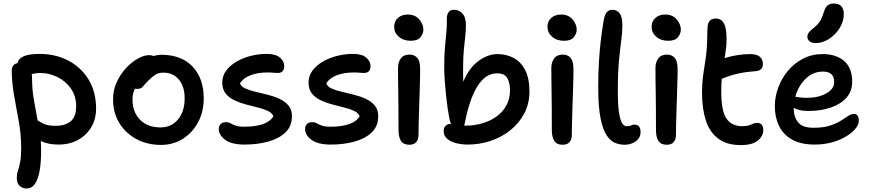

<svg xmlns="http://www.w3.org/2000/svg" viewBox="-20 -816 4974 1097"><path d="M131 261Q109 261 92.5 246.5Q76 232 76 200Q76 178 82.5 159Q89 140 95 111Q101 82 101 29Q101 -44 88.5 -115.5Q76 -187 62.5 -259Q49 -331 47 -406Q46 -450 80 -455Q86 -482 116.5 -495Q147 -508 207 -508Q296 -508 369 -470.5Q442 -433 485.5 -362.5Q529 -292 529 -195Q529 -137 502 -90.5Q475 -44 426.5 -17Q378 10 313 10Q285 10 259.5 5Q234 0 213 -10Q215 19 215 46Q215 108 207 156.5Q199 205 180.5 233Q162 261 131 261ZM163 -374Q163 -306 173.5 -246Q184 -186 195 -128Q210 -118 233 -107.5Q256 -97 299 -97Q351 -97 383 -122.5Q415 -148 415 -209Q415 -267 385.5 -309.5Q356 -352 309 -375.5Q262 -399 208 -399Q196 -399 184 -397Q172 -395 161 -393Q163 -384 163 -374Z M900 12Q821 12 759 -21.5Q697 -55 661.5 -113.5Q626 -172 626 -248Q626 -302 647.5 -348Q669 -394 701.5 -428.5Q734 -463 769 -482Q804 -501 832 -501Q847 -501 858 -496Q880 -503 902 -503Q1016 -503 1080 -436Q1144 -369 1144 -254Q1144 -178 1112 -118Q1080 -58 1025 -23Q970 12 900 12ZM737 -249Q737 -176 780 -132Q823 -88 897 -88Q959 -88 997 -133.5Q1035 -179 1035 -254Q1035 -322 1002 -361.5Q969 -401 914 -401Q885 -401 867 -389Q849 -377 829 -357Q806 -334 796 -321Q786 -308 765 -308Q757 -308 751 -310Q737 -282 737 -249Z M1378 10Q1302 10 1266 -17.5Q1230 -45 1230 -79Q1230 -96 1240.5 -107Q1251 -118 1271 -118Q1286 -118 1297 -111.5Q1308 -105 1325.5 -98.5Q1343 -92 1376 -92Q1438 -92 1481 -106.5Q1524 -121 1542 -152Q1534 -171 1510 -182.5Q1486 -194 1452.5 -202Q1419 -210 1384 -219.5Q1349 -229 1318.5 -243.5Q1288 -258 1269 -282Q1250 -306 1250 -344Q1250 -383 1273 -413.5Q1296 -444 1334 -465.5Q1372 -487 1418 -498Q1464 -509 1510 -508Q1557 -507 1580.5 -486Q1604 -465 1604 -439Q1604 -399 1566 -399Q1553 -399 1542 -400.5Q1531 -402 1509 -402Q1454 -402 1412.5 -386.5Q1371 -371 1351 -340Q1357 -322 1380.5 -311Q1404 -300 1438 -292Q1472 -284 1508.5 -275Q1545 -266 1576.5 -251.5Q1608 -237 1628 -213.5Q1648 -190 1648 -152Q1648 -95 1611 -59.5Q1574 -24 1512.5 -7Q1451 10 1378 10Z M1871 10Q1795 10 1759 -17.5Q1723 -45 1723 -79Q1723 -96 1733.5 -107Q1744 -118 1764 -118Q1779 -118 1790 -111.5Q1801 -105 1818.5 -98.5Q1836 -92 1869 -92Q1931 -92 1974 -106.5Q2017 -121 2035 -152Q2027 -171 2003 -182.5Q1979 -194 1945.5 -202Q1912 -210 1877 -219.5Q1842 -229 1811.5 -243.5Q1781 -258 1762 -282Q1743 -306 1743 -344Q1743 -383 1766 -413.5Q1789 -444 1827 -465.5Q1865 -487 1911 -498Q1957 -509 2003 -508Q2050 -507 2073.5 -486Q2097 -465 2097 -439Q2097 -399 2059 -399Q2046 -399 2035 -400.5Q2024 -402 2002 -402Q1947 -402 1905.5 -386.5Q1864 -371 1844 -340Q1850 -322 1873.5 -311Q1897 -300 1931 -292Q1965 -284 2001.5 -275Q2038 -266 2069.5 -251.5Q2101 -237 2121 -213.5Q2141 -190 2141 -152Q2141 -95 2104 -59.5Q2067 -24 2005.5 -7Q1944 10 1871 10Z M2318 11Q2285 11 2271 -11Q2257 -33 2257 -71Q2257 -145 2256.5 -196.5Q2256 -248 2255.5 -285.5Q2255 -323 2254.5 -356Q2254 -389 2254 -427Q2254 -460 2270 -482Q2286 -504 2320 -504Q2347 -504 2363 -486.5Q2379 -469 2380 -433Q2381 -411 2380 -372.5Q2379 -334 2377.5 -287.5Q2376 -241 2374.5 -194Q2373 -147 2372 -107Q2371 -67 2371 -44Q2371 -20 2358.5 -4.5Q2346 11 2318 11ZM2327 -583Q2285 -583 2258.5 -606Q2232 -629 2232 -663Q2232 -695 2254 -714Q2276 -733 2310 -733Q2352 -733 2375.5 -705Q2399 -677 2399 -647Q2399 -624 2382.5 -603.5Q2366 -583 2327 -583Z M2652 10Q2620 10 2588.5 2.5Q2557 -5 2536 -22Q2515 -39 2515 -67Q2515 -88 2527.5 -98.5Q2540 -109 2557 -108Q2550 -123 2547 -142Q2537 -195 2531 -249Q2525 -303 2521.5 -349.5Q2518 -396 2518 -428Q2518 -501 2522.5 -549Q2527 -597 2530.5 -633Q2534 -669 2533 -707Q2532 -728 2541.5 -744Q2551 -760 2574 -760Q2604 -760 2623 -738Q2642 -716 2642 -673Q2642 -639 2638 -606Q2634 -573 2630 -530Q2626 -487 2626 -425Q2626 -406 2626 -387.5Q2626 -369 2627 -349Q2659 -427 2713 -467Q2767 -507 2822 -507Q2874 -507 2915.5 -484.5Q2957 -462 2981 -415Q3005 -368 3005 -293Q3005 -224 2975.5 -168Q2946 -112 2896 -72Q2846 -32 2783 -11Q2720 10 2652 10ZM2635 -110Q2634 -104 2632 -99Q2636 -98 2640 -98Q2687 -98 2732.5 -110.5Q2778 -123 2814.5 -148.5Q2851 -174 2872.5 -212.5Q2894 -251 2894 -302Q2894 -340 2879 -368.5Q2864 -397 2821 -397Q2773 -397 2737 -360.5Q2701 -324 2676 -259Q2651 -194 2635 -110Z M3194 11Q3161 11 3147 -11Q3133 -33 3133 -71Q3133 -145 3132.5 -196.5Q3132 -248 3131.5 -285.5Q3131 -323 3130.5 -356Q3130 -389 3130 -427Q3130 -460 3146 -482Q3162 -504 3196 -504Q3223 -504 3239 -486.5Q3255 -469 3256 -433Q3257 -411 3256 -372.5Q3255 -334 3253.5 -287.5Q3252 -241 3250.5 -194Q3249 -147 3248 -107Q3247 -67 3247 -44Q3247 -20 3234.5 -4.5Q3222 11 3194 11ZM3203 -583Q3161 -583 3134.5 -606Q3108 -629 3108 -663Q3108 -695 3130 -714Q3152 -733 3186 -733Q3228 -733 3251.5 -705Q3275 -677 3275 -647Q3275 -624 3258.5 -603.5Q3242 -583 3203 -583Z M3549 11Q3521 11 3494.5 0.5Q3468 -10 3446 -43Q3424 -76 3411 -141.5Q3398 -207 3398 -317Q3398 -398 3402 -462.5Q3406 -527 3412.5 -583Q3419 -639 3428 -693Q3434 -730 3446 -745Q3458 -760 3479 -760Q3506 -760 3521 -739Q3536 -718 3536 -671Q3536 -632 3529.5 -585Q3523 -538 3516.5 -469.5Q3510 -401 3510 -297Q3510 -215 3517 -171.5Q3524 -128 3535 -111.5Q3546 -95 3560 -95Q3578 -95 3586 -99.5Q3594 -104 3603 -104Q3624 -104 3632 -92Q3640 -80 3640 -62Q3640 -29 3613 -9Q3586 11 3549 11Z M3789 11Q3756 11 3742 -11Q3728 -33 3728 -71Q3728 -145 3727.5 -196.5Q3727 -248 3726.5 -285.5Q3726 -323 3725.5 -356Q3725 -389 3725 -427Q3725 -460 3741 -482Q3757 -504 3791 -504Q3818 -504 3834 -486.5Q3850 -469 3851 -433Q3852 -411 3851 -372.5Q3850 -334 3848.5 -287.5Q3847 -241 3845.5 -194Q3844 -147 3843 -107Q3842 -67 3842 -44Q3842 -20 3829.5 -4.5Q3817 11 3789 11ZM3798 -583Q3756 -583 3729.5 -606Q3703 -629 3703 -663Q3703 -695 3725 -714Q3747 -733 3781 -733Q3823 -733 3846.5 -705Q3870 -677 3870 -647Q3870 -624 3853.5 -603.5Q3837 -583 3798 -583Z M4212 13Q4132 13 4083 -24.5Q4034 -62 4012.5 -129Q3991 -196 3991 -286Q3991 -338 3996.5 -380Q4002 -422 4008.5 -460Q4015 -498 4018 -538Q4021 -584 4021 -612Q4021 -640 4023 -665Q4024 -683 4034.5 -696.5Q4045 -710 4070 -710Q4106 -710 4120.5 -673Q4135 -636 4130 -557Q4128 -537 4125.5 -519Q4123 -501 4120 -484Q4155 -495 4193 -501Q4231 -507 4265 -507Q4304 -507 4321.5 -491.5Q4339 -476 4339 -450Q4339 -412 4294 -409Q4231 -404 4189.5 -394Q4148 -384 4104 -366Q4102 -349 4101.5 -330.5Q4101 -312 4101 -291Q4101 -181 4131 -138Q4161 -95 4221 -95Q4245 -95 4258.5 -99.5Q4272 -104 4282 -109Q4292 -114 4305 -114Q4341 -114 4341 -72Q4341 -38 4309.5 -12.5Q4278 13 4212 13Z M4635 10Q4556 10 4505.5 -18.5Q4455 -47 4431 -96.5Q4407 -146 4407 -210Q4407 -262 4426 -314.5Q4445 -367 4481 -410.5Q4517 -454 4567.5 -480.5Q4618 -507 4681 -507Q4757 -507 4803 -467.5Q4849 -428 4849 -349Q4849 -294 4815.5 -257Q4782 -220 4725.5 -201Q4669 -182 4599 -182Q4570 -182 4549 -187Q4528 -192 4515 -200V-195Q4515 -148 4540 -117Q4565 -86 4628 -86Q4684 -86 4721 -98Q4758 -110 4783 -125.5Q4808 -141 4825.5 -153Q4843 -165 4859 -165Q4887 -165 4887 -126Q4887 -104 4867.5 -80.5Q4848 -57 4813.5 -36Q4779 -15 4733 -2.5Q4687 10 4635 10ZM4681 -407Q4624 -407 4582 -365Q4540 -323 4524 -263Q4534 -262 4549.5 -259.5Q4565 -257 4589 -257Q4655 -257 4700.5 -282Q4746 -307 4746 -347Q4746 -377 4730.5 -392Q4715 -407 4681 -407ZM4641 -570Q4618 -570 4605.5 -580Q4593 -590 4593 -606Q4593 -621 4603 -632.5Q4613 -644 4632 -659Q4656 -679 4666.5 -697Q4677 -715 4686 -744Q4695 -775 4709 -785.5Q4723 -796 4743 -796Q4801 -796 4801 -736Q4801 -693 4777 -655Q4753 -617 4716.5 -593.5Q4680 -570 4641 -570Z"/></svg>

Font: Shantell Sans Normal
Style: Regular
Weight: 500
Designer: Stephen Nixon, Anya Danilova, Shantell Martin
Foundry: Arrow Type
Version: Version 1.009;[a7da0bfa3]